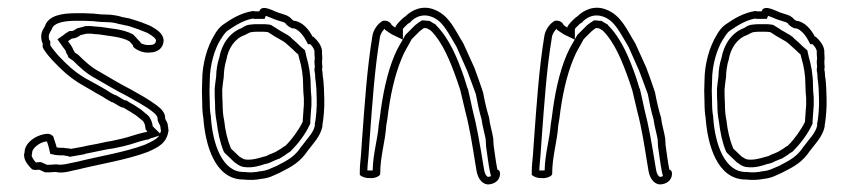

<svg xmlns="http://www.w3.org/2000/svg" viewBox="-20 -493 2259 508"><path d="M44 -80C44 -67 58 -51 65 -45C72 -42 78 -44 84 -44C88 -42 93 -40 99 -37C108 -37 117 -37 127 -38C149 -33 170 -42 188 -45C249 -60 315 -70 371 -91C400 -104 421 -114 426 -148C425 -151 425 -154 425 -156C424 -158 424 -160 424 -163C423 -168 420 -173 417 -179C418 -194 407 -205 395 -214C371 -232 351 -242 325 -257C297 -271 270 -288 242 -304C221 -315 203 -332 187 -348L178 -354C177 -357 175 -359 174 -361C171 -370 165 -377 160 -384C163 -386 167 -389 170 -391C179 -391 186 -395 193 -400L205 -403H206C207 -403 208 -404 210 -404H220C223 -404 226 -403 228 -403C233 -403 237 -402 242 -402C272 -397 300 -396 322 -384C326 -380 329 -376 332 -373V-370C339 -361 359 -352 376 -354C397 -354 413 -366 413 -387C411 -406 394 -415 379 -424C363 -431 344 -438 326 -443C323 -444 321 -445 318 -445L303 -448C294 -451 283 -453 273 -454C266 -454 257 -455 247 -455L237 -456L228 -457C220 -457 211 -458 203 -458H180C144 -458 108 -452 99 -424C95 -417 92 -413 90 -405C90 -403 89 -401 89 -398C89 -390 90 -383 93 -378V-368C98 -356 116 -336 125 -327L140 -312C158 -294 181 -277 203 -265L224 -253C236 -245 250 -239 261 -231L275 -223L279 -222L294 -213L302 -209L307 -208C316 -202 325 -198 333 -192C341 -188 350 -179 358 -173C361 -169 364 -164 364 -158C365 -156 365 -154 365 -151C367 -149 368 -147 370 -145C367 -144 366 -143 363 -143C340 -138 324 -131 302 -126L275 -120C267 -119 258 -117 249 -115C233 -111 215 -109 200 -105L167 -99L165 -100C162 -100 158 -101 154 -101C150 -102 146 -102 142 -102C139 -102 135 -102 130 -103C128 -112 123 -124 121 -132C118 -135 114 -138 108 -139C80 -139 45 -117 45 -90C44 -87 43 -83 44 -80ZM64 -80V-84L65 -87V-90C65 -99 83 -117 104 -119C107 -111 109 -104 110 -99L113 -86L126 -83C133 -82 139 -82 142 -82H149L152 -81H154C154 -81 158 -80 160 -80L164 -78L204 -85L205 -86C218 -89 237 -92 254 -96C262 -98 271 -99 277 -100H278L306 -106C329 -111 347 -119 366 -123C375 -124 376 -126 376 -126L401 -134C395 -125 383 -119 363 -110C310 -90 244 -80 184 -65C162 -61 145 -55 131 -58H128H125C118 -57 110 -57 104 -57C99 -60 95 -61 93 -62L89 -64H84C79 -64 76 -63 75 -63C69 -69 64 -79 64 -80ZM109 -397C109 -399 109 -399 110 -402C111 -405 112 -407 116 -414L117 -416L118 -418C122 -430 143 -438 180 -438H203C209 -438 218 -437 227 -437L235 -436L246 -435H247C255 -435 264 -434 272 -434C282 -433 290 -431 297 -429H298L316 -425H317C318 -425 319 -424 320 -424H321C337 -419 356 -412 370 -406C387 -396 392 -391 393 -386C392 -379 389 -374 376 -374H375H374C368 -373 357 -376 352 -379V-381L346 -387C345 -388 341 -393 336 -398L334 -400L332 -402C304 -417 273 -417 245 -422H244H242C241 -422 235 -423 229 -423C228 -423 225 -424 220 -424H210C203 -424 203 -423 203 -423C196 -421 202 -422 200 -422L184 -418L181 -416C175 -412 173 -411 170 -411H164L159 -408C155 -406 151 -403 149 -401L132 -389L144 -372C150 -364 154 -359 155 -355V-353L156 -352C158 -349 159 -347 159 -347L161 -341L174 -332C191 -315 209 -298 232 -286C260 -270 288 -253 316 -239C343 -223 361 -215 383 -198C395 -189 397 -183 397 -180V-175L399 -170C401 -165 403 -162 404 -160C404 -158 405 -152 405 -152C405 -151 406 -147 406 -147C405 -143 404 -142 403 -140L384 -159C383 -171 377 -181 374 -185L372 -187L370 -189C364 -193 355 -203 344 -209C333 -217 325 -220 318 -225L315 -227L309 -228L304 -231L287 -241L283 -242L272 -248C259 -257 245 -264 235 -270L213 -282C192 -293 171 -309 154 -326L139 -341C132 -348 118 -365 113 -373V-384L110 -388C110 -388 109 -392 109 -397Z M515 -223C515 -206 516 -192 518 -181C523 -111 548 -18 624 -18C642 -16 658 -17 673 -20C693 -22 704 -29 720 -36C752 -52 774 -64 794 -94C809 -114 827 -131 833 -158V-162C835 -172 836 -184 837 -195C837 -201 838 -207 838 -213V-231C838 -241 837 -251 837 -261C836 -272 836 -282 834 -291C834 -298 833 -304 832 -310C832 -310 833 -315 833 -315C833 -319 832 -324 832 -328C833 -335 833 -343 832 -352C834 -371 819 -387 809 -396H807C798 -414 781 -435 759 -438H758C756 -439 754 -440 753 -441C743 -453 733 -454 718 -459C706 -462 673 -484 666 -463H654L650 -464C617 -459 592 -443 569 -427C560 -420 553 -411 547 -400C529 -371 515 -325 515 -280C514 -262 514 -244 515 -223ZM535 -223V-224C534 -244 534 -262 535 -279V-280C535 -321 548 -364 564 -389V-390H565C570 -399 576 -407 581 -411C603 -426 623 -439 649 -444L652 -443H680L683 -451C691 -449 702 -443 712 -440C730 -434 733 -435 738 -428V-427H739C744 -422 747 -421 749 -420L753 -418H757C768 -416 781 -402 789 -387L795 -376H801C809 -368 813 -360 812 -354V-352V-350C813 -342 813 -336 812 -331V-329V-328C812 -323 813 -319 813 -317L812 -310V-307C813 -301 814 -296 814 -291V-289V-287C815 -282 816 -270 817 -260C817 -249 818 -240 818 -231V-213C818 -210 817 -202 817 -196C816 -185 815 -174 813 -166V-164V-160C808 -140 794 -128 778 -106L777 -105C760 -79 743 -70 712 -54C693 -46 687 -42 671 -40H670H669C656 -37 642 -36 626 -38H625H624C569 -38 543 -110 538 -182V-184V-185C536 -194 535 -207 535 -223ZM548 -256C548 -246 548 -231 549 -218C549 -202 550 -187 553 -172C557 -141 562 -116 572 -92L574 -89L577 -86C585 -78 593 -71 599 -65L601 -63L603 -62C606 -60 613 -53 626 -51H627C649 -48 669 -55 681 -59C688 -60 696 -63 701 -66C705 -68 711 -70 718 -73H719L735 -83L736 -84C740 -87 743 -89 745 -90L748 -92L750 -94C769 -113 788 -138 799 -162L801 -166V-173C802 -185 802 -192 803 -201V-202V-203C803 -204 804 -208 804 -215V-234V-235C803 -246 802 -256 802 -267V-269C802 -295 797 -322 791 -342L787 -360L781 -365C777 -368 773 -372 769 -376C761 -384 754 -389 750 -393L749 -395L747 -396C747 -396 742 -400 740 -401L719 -413C712 -418 705 -422 700 -425L697 -427L692 -428C685 -429 679 -429 675 -429H660C655 -429 650 -429 643 -428C629 -427 621 -419 620 -419C585 -406 566 -373 560 -340C555 -325 552 -307 552 -291C550 -277 549 -268 548 -258V-257ZM568 -256C569 -266 570 -277 572 -289C572 -304 575 -323 579 -335C584 -365 601 -391 627 -400C632 -402 640 -408 646 -408C651 -409 655 -409 660 -409H675C679 -409 683 -409 689 -408C695 -404 702 -400 708 -396L729 -384C731 -383 733 -381 736 -379C742 -373 749 -368 755 -362C759 -358 764 -353 769 -349L772 -337C778 -318 782 -293 782 -269V-267C782 -255 783 -244 784 -233V-215C784 -211 783 -207 783 -203C782 -193 782 -183 781 -174V-171C771 -150 753 -125 736 -108C732 -106 728 -103 724 -100L709 -91C703 -88 697 -86 692 -84C687 -81 682 -79 676 -78C663 -74 646 -69 629 -71C623 -72 618 -76 613 -79C606 -86 598 -93 591 -100C582 -122 576 -147 573 -175C570 -188 569 -204 569 -219C568 -233 568 -246 568 -256Z M932 -30C938 -25 948 -21 959 -22C967 -20 986 -26 986 -33C986 -80 999 -116 1002 -161L1005 -179C1012 -238 1024 -294 1043 -339C1050 -357 1061 -373 1069 -389L1090 -410C1094 -413 1097 -416 1102 -419C1104 -419 1107 -418 1110 -418C1113 -416 1117 -414 1120 -412C1152 -380 1172 -329 1189 -281L1198 -254C1202 -236 1207 -217 1211 -199C1223 -154 1230 -107 1238 -58L1241 -40C1244 -24 1253 -7 1270 -5C1288 -5 1303 -16 1303 -33C1303 -38 1302 -42 1297 -44H1296C1292 -64 1289 -88 1286 -109L1285 -127C1282 -146 1276 -163 1274 -182C1268 -201 1262 -227 1258 -249C1254 -260 1251 -270 1247 -281L1235 -314C1225 -336 1216 -356 1206 -378C1184 -413 1169 -453 1128 -468C1097 -480 1069 -466 1053 -450C1050 -448 1047 -446 1044 -443L1035 -434C1033 -432 1026 -424 1026 -420C1022 -422 1019 -425 1016 -427C1014 -434 1004 -440 993 -438C980 -431 967 -414 965 -396C951 -311 945 -219 938 -125L935 -82C934 -69 932 -55 932 -42ZM952 -42C952 -54 954 -67 955 -81L958 -124C965 -218 971 -309 985 -393V-394C986 -402 992 -412 998 -417L999 -414L1005 -410C1005 -410 1010 -406 1017 -402L1046 -388V-416C1047 -418 1049 -420 1049 -420L1058 -429C1059 -430 1061 -431 1064 -433L1066 -434L1067 -436C1080 -449 1099 -457 1121 -449C1152 -438 1165 -407 1188 -369C1198 -347 1207 -326 1216 -306L1228 -274C1232 -264 1235 -254 1239 -244C1243 -222 1248 -198 1254 -178C1257 -157 1262 -141 1265 -125L1266 -107V-106C1269 -85 1272 -61 1276 -40L1279 -27C1277 -26 1274 -25 1271 -25C1268 -26 1263 -31 1261 -43L1258 -61C1250 -110 1242 -158 1230 -204C1226 -224 1222 -240 1218 -258L1217 -259L1208 -288C1191 -337 1170 -390 1134 -426L1133 -428L1131 -429C1126 -432 1122 -434 1121 -435L1116 -438H1110C1108 -438 1107 -439 1102 -439H1096L1092 -436C1085 -432 1081 -428 1078 -426L1077 -425L1053 -401L1051 -398C1044 -384 1032 -367 1024 -347C1004 -300 992 -241 985 -182L982 -163V-162C979 -123 967 -87 966 -42H963H961H957Z M1387 -30C1393 -25 1403 -21 1414 -22C1422 -20 1441 -26 1441 -33C1441 -80 1454 -116 1457 -161L1460 -179C1467 -238 1479 -294 1498 -339C1505 -357 1516 -373 1524 -389L1545 -410C1549 -413 1552 -416 1557 -419C1559 -419 1562 -418 1565 -418C1568 -416 1572 -414 1575 -412C1607 -380 1627 -329 1644 -281L1653 -254C1657 -236 1662 -217 1666 -199C1678 -154 1685 -107 1693 -58L1696 -40C1699 -24 1708 -7 1725 -5C1743 -5 1758 -16 1758 -33C1758 -38 1757 -42 1752 -44H1751C1747 -64 1744 -88 1741 -109L1740 -127C1737 -146 1731 -163 1729 -182C1723 -201 1717 -227 1713 -249C1709 -260 1706 -270 1702 -281L1690 -314C1680 -336 1671 -356 1661 -378C1639 -413 1624 -453 1583 -468C1552 -480 1524 -466 1508 -450C1505 -448 1502 -446 1499 -443L1490 -434C1488 -432 1481 -424 1481 -420C1477 -422 1474 -425 1471 -427C1469 -434 1459 -440 1448 -438C1435 -431 1422 -414 1420 -396C1406 -311 1400 -219 1393 -125L1390 -82C1389 -69 1387 -55 1387 -42ZM1407 -42C1407 -54 1409 -67 1410 -81L1413 -124C1420 -218 1426 -309 1440 -393V-394C1441 -402 1447 -412 1453 -417L1454 -414L1460 -410C1460 -410 1465 -406 1472 -402L1501 -388V-416C1502 -418 1504 -420 1504 -420L1513 -429C1514 -430 1516 -431 1519 -433L1521 -434L1522 -436C1535 -449 1554 -457 1576 -449C1607 -438 1620 -407 1643 -369C1653 -347 1662 -326 1671 -306L1683 -274C1687 -264 1690 -254 1694 -244C1698 -222 1703 -198 1709 -178C1712 -157 1717 -141 1720 -125L1721 -107V-106C1724 -85 1727 -61 1731 -40L1734 -27C1732 -26 1729 -25 1726 -25C1723 -26 1718 -31 1716 -43L1713 -61C1705 -110 1697 -158 1685 -204C1681 -224 1677 -240 1673 -258L1672 -259L1663 -288C1646 -337 1625 -390 1589 -426L1588 -428L1586 -429C1581 -432 1577 -434 1576 -435L1571 -438H1565C1563 -438 1562 -439 1557 -439H1551L1547 -436C1540 -432 1536 -428 1533 -426L1532 -425L1508 -401L1506 -398C1499 -384 1487 -367 1479 -347C1459 -300 1447 -241 1440 -182L1437 -163V-162C1434 -123 1422 -87 1421 -42H1418H1416H1412Z M1844 -223C1844 -206 1845 -192 1847 -181C1852 -111 1877 -18 1953 -18C1971 -16 1987 -17 2002 -20C2022 -22 2033 -29 2049 -36C2081 -52 2103 -64 2123 -94C2138 -114 2156 -131 2162 -158V-162C2164 -172 2165 -184 2166 -195C2166 -201 2167 -207 2167 -213V-231C2167 -241 2166 -251 2166 -261C2165 -272 2165 -282 2163 -291C2163 -298 2162 -304 2161 -310C2161 -310 2162 -315 2162 -315C2162 -319 2161 -324 2161 -328C2162 -335 2162 -343 2161 -352C2163 -371 2148 -387 2138 -396H2136C2127 -414 2110 -435 2088 -438H2087C2085 -439 2083 -440 2082 -441C2072 -453 2062 -454 2047 -459C2035 -462 2002 -484 1995 -463H1983L1979 -464C1946 -459 1921 -443 1898 -427C1889 -420 1882 -411 1876 -400C1858 -371 1844 -325 1844 -280C1843 -262 1843 -244 1844 -223ZM1864 -223V-224C1863 -244 1863 -262 1864 -279V-280C1864 -321 1877 -364 1893 -389V-390H1894C1899 -399 1905 -407 1910 -411C1932 -426 1952 -439 1978 -444L1981 -443H2009L2012 -451C2020 -449 2031 -443 2041 -440C2059 -434 2062 -435 2067 -428V-427H2068C2073 -422 2076 -421 2078 -420L2082 -418H2086C2097 -416 2110 -402 2118 -387L2124 -376H2130C2138 -368 2142 -360 2141 -354V-352V-350C2142 -342 2142 -336 2141 -331V-329V-328C2141 -323 2142 -319 2142 -317L2141 -310V-307C2142 -301 2143 -296 2143 -291V-289V-287C2144 -282 2145 -270 2146 -260C2146 -249 2147 -240 2147 -231V-213C2147 -210 2146 -202 2146 -196C2145 -185 2144 -174 2142 -166V-164V-160C2137 -140 2123 -128 2107 -106L2106 -105C2089 -79 2072 -70 2041 -54C2022 -46 2016 -42 2000 -40H1999H1998C1985 -37 1971 -36 1955 -38H1954H1953C1898 -38 1872 -110 1867 -182V-184V-185C1865 -194 1864 -207 1864 -223ZM1877 -256C1877 -246 1877 -231 1878 -218C1878 -202 1879 -187 1882 -172C1886 -141 1891 -116 1901 -92L1903 -89L1906 -86C1914 -78 1922 -71 1928 -65L1930 -63L1932 -62C1935 -60 1942 -53 1955 -51H1956C1978 -48 1998 -55 2010 -59C2017 -60 2025 -63 2030 -66C2034 -68 2040 -70 2047 -73H2048L2064 -83L2065 -84C2069 -87 2072 -89 2074 -90L2077 -92L2079 -94C2098 -113 2117 -138 2128 -162L2130 -166V-173C2131 -185 2131 -192 2132 -201V-202V-203C2132 -204 2133 -208 2133 -215V-234V-235C2132 -246 2131 -256 2131 -267V-269C2131 -295 2126 -322 2120 -342L2116 -360L2110 -365C2106 -368 2102 -372 2098 -376C2090 -384 2083 -389 2079 -393L2078 -395L2076 -396C2076 -396 2071 -400 2069 -401L2048 -413C2041 -418 2034 -422 2029 -425L2026 -427L2021 -428C2014 -429 2008 -429 2004 -429H1989C1984 -429 1979 -429 1972 -428C1958 -427 1950 -419 1949 -419C1914 -406 1895 -373 1889 -340C1884 -325 1881 -307 1881 -291C1879 -277 1878 -268 1877 -258V-257ZM1897 -256C1898 -266 1899 -277 1901 -289C1901 -304 1904 -323 1908 -335C1913 -365 1930 -391 1956 -400C1961 -402 1969 -408 1975 -408C1980 -409 1984 -409 1989 -409H2004C2008 -409 2012 -409 2018 -408C2024 -404 2031 -400 2037 -396L2058 -384C2060 -383 2062 -381 2065 -379C2071 -373 2078 -368 2084 -362C2088 -358 2093 -353 2098 -349L2101 -337C2107 -318 2111 -293 2111 -269V-267C2111 -255 2112 -244 2113 -233V-215C2113 -211 2112 -207 2112 -203C2111 -193 2111 -183 2110 -174V-171C2100 -150 2082 -125 2065 -108C2061 -106 2057 -103 2053 -100L2038 -91C2032 -88 2026 -86 2021 -84C2016 -81 2011 -79 2005 -78C1992 -74 1975 -69 1958 -71C1952 -72 1947 -76 1942 -79C1935 -86 1927 -93 1920 -100C1911 -122 1905 -147 1902 -175C1899 -188 1898 -204 1898 -219C1897 -233 1897 -246 1897 -256Z"/></svg>

Font: Scribbler
Style: Clr
Weight: 400
Designer: Mew Too
Foundry: Cannot Into Space Fonts
Version: Version 1.001